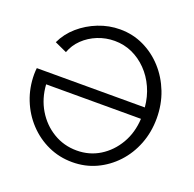

<svg xmlns="http://www.w3.org/2000/svg" viewBox="-127 -845 990 981"><g transform="rotate(20 368.5 -354.5)"><path d="M364.6 6.5Q294.3 6.5 233.4 -21.2Q172.6 -48.8 126.4 -98Q80.2 -147.1 54.5 -211.7Q28.8 -276.3 28.8 -349.9Q28.8 -359.9 29.5 -369.1Q30.2 -378.3 30.9 -383.2H618.2Q613.2 -440.1 591.1 -488.9Q569 -537.8 533.5 -573.9Q498.1 -610.1 453.6 -630.2Q409.1 -650.2 358.4 -650.2Q310.4 -650.2 266.6 -632.7Q222.8 -615.1 190.1 -583.6Q157.5 -552.1 142.7 -510.8L76.8 -540.9Q100.8 -592.5 145.4 -631.4Q190.1 -670.3 247 -692.6Q303.9 -715 364.6 -715Q433.4 -715 493 -686.7Q552.6 -658.4 597.9 -608.5Q643.2 -558.5 668.9 -492.7Q694.5 -426.9 694.5 -350.9Q694.5 -276.2 669.2 -211Q643.8 -145.8 598.5 -97.2Q553.1 -48.5 493.6 -21Q434 6.5 364.6 6.5ZM365.4 -57.2Q434.3 -57.2 490.2 -91.7Q546 -126.2 580.8 -185.8Q615.6 -245.3 619.6 -321.7H104Q108.9 -246.1 144.7 -186.2Q180.6 -126.3 238.2 -91.8Q295.8 -57.2 365.4 -57.2Z"/></g></svg>

Font: Raleway Thin
Style: Regular
Weight: 100
Designer: Matt McInerney, Pablo Impallari, Rodrigo Fuenzalida
Foundry: Matt McInerney, Pablo Impallari, Rodrigo Fuenzalida
Version: Version 4.026